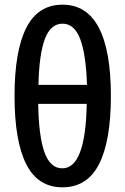

<svg xmlns="http://www.w3.org/2000/svg" viewBox="-20 -789 533 819"><path d="M453 -380Q453 -188 402.5 -89Q352 10 246 10Q142 10 92 -88.5Q42 -187 42 -380Q42 -571 92 -670Q142 -769 247 -769Q350 -769 401.5 -671Q453 -573 453 -380ZM247 -688Q196 -688 171.5 -623Q147 -558 144 -427H351Q347 -557 322 -622.5Q297 -688 247 -688ZM246 -71Q345 -71 350 -346H143Q145 -209 169.5 -140Q194 -71 246 -71Z"/></svg>

Font: Avrile Sans Condensed Medium
Style: Regular
Weight: 500
Width: 3
Designer: Monotype Design Team
Foundry: Monotype Imaging Inc.
Version: Version 2.001;September 10, 2019;FontCreator 11.5.0.2425 64-